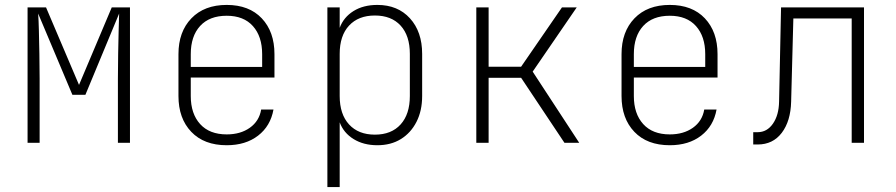

<svg xmlns="http://www.w3.org/2000/svg" viewBox="-20 -580 3640 780"><path d="M92 0V-550H167L301 -235L434 -550H508V0H459V-260Q459 -311 460 -361.5Q461 -412 462 -455Q463 -498 464 -525L327 -195H274L135 -525Q137 -498 138 -455Q139 -412 140 -361.5Q141 -311 141 -260V0Z M901 10Q809 10 757 -44.5Q705 -99 705 -190V-360Q705 -451 757.5 -505.5Q810 -560 901 -560Q992 -560 1043.5 -505.5Q1095 -451 1095 -360V-265H755V-190Q755 -118 793 -76Q831 -34 901 -34Q957 -34 995 -61Q1033 -88 1041 -135H1091Q1079 -68 1028.5 -29Q978 10 901 10ZM755 -308H1045V-360Q1045 -432 1007.5 -474Q970 -516 901 -516Q831 -516 793 -474.5Q755 -433 755 -360Z M1310 180V-550H1360V-467Q1376 -510 1416 -535Q1456 -560 1513 -560Q1596 -560 1645.5 -505.5Q1695 -451 1695 -361V-190Q1695 -130 1672 -85Q1649 -40 1608.5 -15Q1568 10 1513 10Q1457 10 1416.5 -15Q1376 -40 1360 -83V180ZM1503 -33Q1570 -33 1607.5 -74.5Q1645 -116 1645 -190V-361Q1645 -435 1607.5 -476Q1570 -517 1503 -517Q1436 -517 1398 -476Q1360 -435 1360 -361V-190Q1360 -116 1398 -74.5Q1436 -33 1503 -33Z M1915 0V-550H1965V-309H2097L2263 -550H2323L2144 -289L2333 0H2273L2097 -264H1965V0Z M2701 10Q2609 10 2557 -44.5Q2505 -99 2505 -190V-360Q2505 -451 2557.5 -505.5Q2610 -560 2701 -560Q2792 -560 2843.5 -505.5Q2895 -451 2895 -360V-265H2555V-190Q2555 -118 2593 -76Q2631 -34 2701 -34Q2757 -34 2795 -61Q2833 -88 2841 -135H2891Q2879 -68 2828.5 -29Q2778 10 2701 10ZM2555 -308H2845V-360Q2845 -432 2807.5 -474Q2770 -516 2701 -516Q2631 -516 2593 -474.5Q2555 -433 2555 -360Z M3040 7V-43H3058Q3096 -43 3120 -77.5Q3144 -112 3145 -167L3153 -550H3490V0H3440V-505H3203L3194 -167Q3192 -88 3156 -40.5Q3120 7 3058 7Z"/></svg>

Font: JetBrains Mono NL Thin
Style: Regular
Weight: 100
Monospace: yes
Designer: Philipp Nurullin, Konstantin Bulenkov
Foundry: JetBrains
Version: Version 2.305; ttfautohint (v1.8.4.7-5d5b)